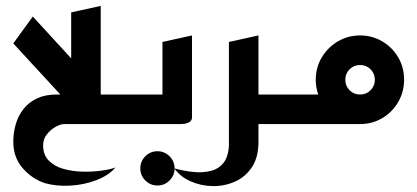

<svg xmlns="http://www.w3.org/2000/svg" viewBox="-20 -420 1413 650"><path d="M132 200Q89 186 57 149.5Q25 113 25 60Q25 29 33.5 0Q42 -29 60 -51.5Q78 -74 105.5 -87Q133 -100 171 -100H450V0H198Q185 0 168 9.5Q151 19 138.5 35Q126 51 126 72Q126 104 145 123.5Q164 143 194 151.5Q224 160 257.5 161Q291 162 321.5 158Q352 154 371 147Q348 174 306 190Q264 206 217 208.5Q170 211 132 200ZM234 -46 25 -273 91 -364 314 -121ZM221 -50V-378L321 -400V-50Z M513 208Q489 208 472 191Q455 174 455 150Q455 126 472 109Q489 92 513 92Q537 92 554 109Q571 126 571 150Q571 174 554 191Q537 208 513 208Z M410 0V-100H530V-278L630 -300V-23Q630 -11 620 -6Q610 -1 600 -0.5Q590 0 590 0Z M829 0V-100H975V0ZM570 150Q627 165 663.5 163Q700 161 720 147Q740 133 747.5 112Q755 91 755 70V-278L855 -300V60Q855 113 832.5 146.5Q810 180 774 195.5Q738 211 698.5 210Q659 209 624.5 193.5Q590 178 570 150Z M935 0V-100H1135L1200 0ZM1199 0Q1158 0 1124 -20Q1090 -40 1069.5 -74.5Q1049 -109 1049 -150Q1049 -192 1069.5 -226Q1090 -260 1124 -280Q1158 -300 1199 -300Q1240 -300 1274 -280Q1308 -260 1328 -226Q1348 -192 1348 -150Q1348 -109 1328 -74.5Q1308 -40 1274 -20Q1240 0 1199 0ZM1199 -100Q1220 -100 1234.5 -114.5Q1249 -129 1249 -150Q1249 -171 1234.5 -185.5Q1220 -200 1199 -200Q1178 -200 1163.5 -185.5Q1149 -171 1149 -150Q1149 -129 1163.5 -114.5Q1178 -100 1199 -100Z"/></svg>

Font: Reem Kufi
Style: Regular
Weight: 400
Designer: Khaled Hosny
Version: Version 1.6